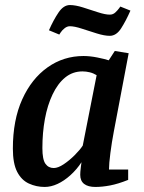

<svg xmlns="http://www.w3.org/2000/svg" viewBox="-20 -732 572 761"><path d="M157 9Q124 9 94.5 -4.5Q65 -18 48 -51Q31 -84 31 -143Q31 -256 68 -338Q105 -420 168.5 -465Q232 -510 311 -510Q337 -510 366.5 -504Q396 -498 411 -493L435 -530L490 -521L431 -210Q423 -168 417.5 -125.5Q412 -83 412 -60H488V-19Q448 -3 416.5 3Q385 9 358 9Q329 9 313.5 -3Q298 -15 298 -39Q298 -43 298.5 -51.5Q299 -60 300.5 -70.5Q302 -81 303 -89Q284 -60 259 -37.5Q234 -15 208 -3Q182 9 157 9ZM193 -66Q210 -66 232.5 -81Q255 -96 276 -117Q297 -138 308 -155L363 -434Q350 -442 335.5 -445.5Q321 -449 307 -449Q268 -449 238.5 -425Q209 -401 188.5 -358Q168 -315 158 -260.5Q148 -206 148 -145Q148 -100 160 -83Q172 -66 193 -66ZM415 -590Q394 -590 363.5 -599.5Q333 -609 304 -618.5Q275 -628 257 -628Q246 -628 236 -620Q226 -612 220.5 -603.5Q215 -595 215 -595L174 -612Q192 -653 212 -682.5Q232 -712 257 -712Q279 -712 309 -702.5Q339 -693 368 -683.5Q397 -674 415 -674Q428 -674 437 -682.5Q446 -691 451.5 -698.5Q457 -706 457 -706L497 -690Q479 -649 460 -619.5Q441 -590 415 -590Z"/></svg>

Font: Manuale SemiBold
Style: Italic
Weight: 600
Italic angle: -11°
Designer: Eduardo Tunni / Pablo Cosgaya
Foundry: Eduardo Tunni / Pablo Cosgaya
Version: Version 1.002